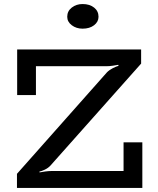

<svg xmlns="http://www.w3.org/2000/svg" viewBox="-20 -931 781 951"><path d="M64 0V-70L510 -573Q522 -585 539 -593.5Q556 -602 567 -605L566 -610Q555 -608 538.5 -605.5Q522 -603 506 -603H158V-460H65V-686H679V-616L230 -111Q219 -99 202.5 -91Q186 -83 175 -81L176 -77Q185 -79 203 -81.5Q221 -84 236 -84H592V-226H685V0ZM389 -789Q358 -789 335.5 -806Q313 -823 313 -848Q313 -876 335.5 -893.5Q358 -911 389 -911Q424 -911 446 -893.5Q468 -876 468 -848Q468 -823 446 -806Q424 -789 389 -789Z"/></svg>

Font: BioRhyme ExtraBold
Style: Regular
Weight: 400
Version: Version 1.600;gftools[0.9.33]